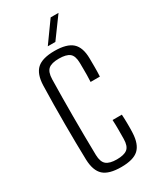

<svg xmlns="http://www.w3.org/2000/svg" viewBox="-193 -810 726 878"><g transform="rotate(-30 170.0 -371.0)"><path d="M246.5 -401Q247.5 -419.5 247.8 -436.8Q248 -454 247.8 -470Q247.5 -486 247.5 -501Q247 -538.5 229.8 -552.2Q212.5 -566 174 -566Q135 -566 118.2 -551.5Q101.5 -537 100.5 -500Q99.5 -453.5 99 -404.5Q98.5 -355.5 98.5 -304.8Q98.5 -254 99 -202.2Q99.5 -150.5 100.5 -99.5Q101.5 -62.5 119 -48.2Q136.5 -34 174 -34Q212.5 -34 229.8 -48Q247 -62 247.5 -99.5Q247.5 -123 247.8 -146.5Q248 -170 246.5 -200H295.5Q297 -177 297.2 -149.2Q297.5 -121.5 296.5 -103.5Q294 -45 266.2 -19.2Q238.5 6.5 174 6.5Q109.5 6.5 81.2 -19.2Q53 -45 51 -103.5Q50 -145 49.2 -193Q48.5 -241 48.5 -292.5Q48.5 -344 49 -395.5Q49.5 -447 51 -495.5Q53 -555 81.5 -580.8Q110 -606.5 174 -606.5Q238.5 -606.5 267.2 -580.8Q296 -555 296.5 -496.5Q296.5 -474.5 296.8 -451Q297 -427.5 295.5 -401ZM158.5 -640 236 -748H277.5L198.5 -640Z"/></g></svg>

Font: Big Shoulders Text ExtraLight
Style: Regular
Weight: 250
Version: Version 2.002